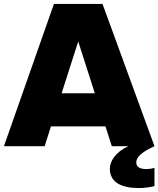

<svg xmlns="http://www.w3.org/2000/svg" viewBox="-22 -740 802 972"><path d="M544 0H628C563 29 534 77 534 114C534 186 598 212 680 212C703 212 737 209 760 202V110C746 114 732 116 718 116C690 116 668 107 668 83C668 59 686 34 760 0L497 -720H251L-2 0H204L236 -100H512ZM290 -268 374 -530 458 -268Z"/></svg>

Font: Aspekta 900
Style: Regular
Weight: 900
Designer: Ivo Dolenc
Version: Version 2.000